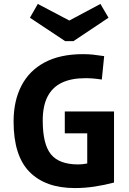

<svg xmlns="http://www.w3.org/2000/svg" viewBox="-20 -940 654 975"><path d="M497 -536Q471 -540 452 -541.5Q433 -543 413 -543Q342 -543 294 -520Q246 -497 221.5 -449.5Q197 -402 197 -328Q197 -207 239 -156Q281 -105 377 -105Q397 -105 418 -109Q439 -113 468 -122L423 -53V-329L493 -263H309V-374H559V-13Q510 0 460 7.5Q410 15 360 15Q211 15 130 -67Q49 -149 49 -323Q49 -428 89 -505Q129 -582 207.5 -623.5Q286 -665 401 -665Q430 -665 452.5 -662.5Q475 -660 509 -655ZM531 -850 353 -731H324L323 -831L490 -920ZM132 -850 172 -920 341 -831 340 -731H311Z"/></svg>

Font: Intel One Mono Light
Style: Regular
Weight: 300
Monospace: yes
Designer: Fred Shallcrass
Foundry: Frere-Jones Type LLC
Version: Version 1.004